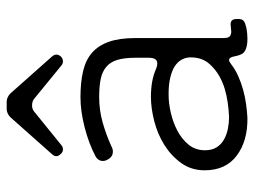

<svg xmlns="http://www.w3.org/2000/svg" viewBox="-113 -639 761 575"><g transform="rotate(-90 267.5 -351.5)"><path d="M228 -712H251Q257 -712 263.5 -709Q270 -706 275 -701L386 -576Q397 -563 386 -550Q380 -544 372.5 -543.5Q365 -543 359 -548L260 -629Q252 -636 239 -636Q228 -636 220 -629L120 -548Q114 -543 106.5 -543.5Q99 -544 94 -550Q81 -563 93 -576L204 -701Q209 -706 215.5 -709Q222 -712 228 -712ZM202 9Q133 10 89 -23Q45 -56 45 -119Q45 -159 66.5 -189Q88 -219 120.5 -239.5Q153 -260 192 -270Q231 -280 265 -280Q314 -280 348 -265Q357 -261 365 -261Q382 -261 382 -286V-327Q382 -360 375.5 -381Q369 -402 354.5 -414Q340 -426 318 -430.5Q296 -435 264 -435Q225 -435 188 -424.5Q151 -414 116 -398Q109 -394 101 -394Q86 -394 78 -408Q71 -419 73.5 -429.5Q76 -440 87 -446Q125 -466 173.5 -478.5Q222 -491 264 -491Q309 -491 342.5 -483Q376 -475 397.5 -456Q419 -437 430 -405.5Q441 -374 441 -327V-62Q441 -43 452 -41Q455 -39 461.5 -39.5Q468 -40 477 -41Q498 -44 498 -24V-16Q498 -3 485 2L471 6Q455 9 439 9Q406 9 395 -5Q389 -14 386 -31Q383 -46 375 -46Q371 -46 363 -40Q348 -28 328 -19Q308 -10 286.5 -4Q265 2 243 5Q221 8 202 9ZM205 -46Q226 -47 247.5 -50Q269 -53 289 -59Q309 -65 327.5 -75.5Q346 -86 361 -102Q385 -127 383 -166Q380 -197 349 -213Q317 -228 269 -227Q246 -227 217.5 -220.5Q189 -214 164 -201Q139 -188 122 -167.5Q105 -147 105 -118Q105 -97 114 -83Q123 -69 137.5 -61Q152 -53 169.5 -49.5Q187 -46 205 -46Z"/></g></svg>

Font: Higure Gothic
Style: Regular
Weight: 400
Designer: Yoshimichi Ohira
Foundry: Positype
Version: Version 1.000